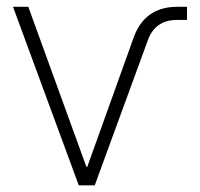

<svg xmlns="http://www.w3.org/2000/svg" viewBox="-20 -556 600 576"><path d="M216.3 0 19 -535.6H64.9L239.3 -55.2H241.7L381.3 -444.3Q414.6 -535.6 511.7 -535.6H541V-496.1H510.3Q445.3 -496.1 423.3 -434.6L264.2 0Z"/></svg>

Font: Inter Display Extra Light
Style: Regular
Weight: 200
Designer: Rasmus Andersson
Foundry: rsms
Version: Version 4.000;git-4fc901f